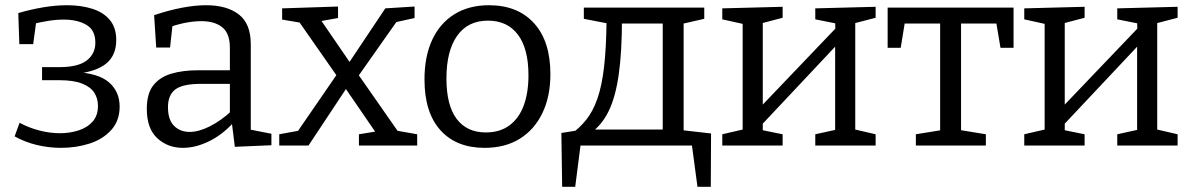

<svg xmlns="http://www.w3.org/2000/svg" viewBox="-20 -557 4565 735"><path d="M213 9Q167 9 121 -2Q75 -13 36 -35L55 -87Q90 -68 130.5 -57.5Q171 -47 209 -47Q248 -47 281.5 -58Q315 -69 335 -92Q355 -115 355 -152Q355 -180 341 -202Q327 -224 294.5 -237Q262 -250 207 -250H141V-300H207Q279 -300 312 -325.5Q345 -351 345 -394Q345 -442 310.5 -462Q276 -482 224 -482Q195 -482 164 -477Q133 -472 101 -464L120 -484L107 -388H54L50 -507Q98 -521 145.5 -529Q193 -537 237 -537Q290 -537 333 -523.5Q376 -510 400.5 -480.5Q425 -451 425 -404Q425 -346 387.5 -314.5Q350 -283 270 -274L268 -281Q357 -277 397.5 -241.5Q438 -206 438 -149Q438 -95 406 -59.5Q374 -24 323 -7.5Q272 9 213 9Z M940 -45 927 -63 1019 -45V-1L879 5L867 -91L874 -88Q830 -40 779 -15.5Q728 9 680 9Q622 9 582 -28Q542 -65 542 -140Q542 -199 567 -230.5Q592 -262 636 -275Q680 -288 738 -288H869L860 -278V-374Q860 -429 831 -452.5Q802 -476 751 -476Q724 -476 693.5 -470.5Q663 -465 629 -453L641 -466L631 -375H578L570 -499Q627 -518 677 -527.5Q727 -537 769 -537Q849 -537 894.5 -501.5Q940 -466 940 -388ZM623 -147Q623 -98 646.5 -75Q670 -52 706 -52Q741 -52 783.5 -73.5Q826 -95 866 -132L860 -111V-245L869 -236H750Q679 -236 651 -214.5Q623 -193 623 -147Z M1049 0V-43L1136 -59L1114 -46L1275 -280L1294 -284L1455 -525L1567 -532V-488L1481 -469L1506 -485L1349 -262L1332 -258L1161 0ZM1354 0V-43L1428 -55L1423 -43L1281 -250L1117 -485L1137 -469L1060 -482V-525L1274 -532V-488L1196 -474L1203 -488L1336 -294L1509 -46L1492 -58L1577 -43V0Z M1852 -537Q1962 -537 2024.5 -468Q2087 -399 2087 -273Q2087 -188 2056.5 -124.5Q2026 -61 1970 -26Q1914 9 1835 9Q1727 9 1666 -58.5Q1605 -126 1605 -253Q1605 -341 1634.5 -404.5Q1664 -468 1719.5 -502.5Q1775 -537 1852 -537ZM1848 -478Q1771 -478 1730 -420Q1689 -362 1689 -257Q1689 -154 1728 -102Q1767 -50 1840 -50Q1893 -50 1929.5 -76.5Q1966 -103 1984.5 -152Q2003 -201 2003 -269Q2003 -371 1962.5 -424.5Q1922 -478 1848 -478Z M2132 158 2129 -48 2211 -61 2164 -42Q2199 -67 2224.5 -99Q2250 -131 2267 -179.5Q2284 -228 2292.5 -301.5Q2301 -375 2302 -482L2323 -464L2215 -485V-528H2676V-485L2580 -463L2597 -481V-45L2580 -60L2702 -46L2701 158H2650L2627 -14L2646 0H2183L2204 -14L2182 158ZM2239 -46 2241 -61H2533L2517 -47V-486L2531 -467H2344L2361 -487Q2361 -358 2348.5 -271Q2336 -184 2309.5 -130.5Q2283 -77 2239 -46Z M2745 0V-43L2840 -65L2823 -47V-480L2844 -461L2745 -483V-525L2976 -531V-489L2881 -464L2900 -482V-141L2886 -142L3187 -457L3178 -438L3177 -480L3191 -465L3101 -483V-525L3332 -531V-489L3236 -464L3254 -482V-47L3237 -65L3332 -43V0H3101V-43L3192 -63L3177 -47V-399L3190 -392L2890 -73L2900 -91V-47L2892 -60L2976 -43V0Z M3486 0V-43L3597 -61L3579 -40V-481L3598 -467H3428L3446 -484L3428 -374H3378V-528H3860V-374H3810L3792 -481L3809 -467H3642L3659 -481V-40L3644 -61L3754 -43V0Z M3901 0V-43L3996 -65L3979 -47V-480L4000 -461L3901 -483V-525L4132 -531V-489L4037 -464L4056 -482V-141L4042 -142L4343 -457L4334 -438L4333 -480L4347 -465L4257 -483V-525L4488 -531V-489L4392 -464L4410 -482V-47L4393 -65L4488 -43V0H4257V-43L4348 -63L4333 -47V-399L4346 -392L4046 -73L4056 -91V-47L4048 -60L4132 -43V0Z"/></svg>

Font: Pack4
Style: Regular
Weight: 400
Version: Version 2.002